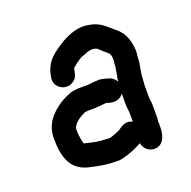

<svg xmlns="http://www.w3.org/2000/svg" viewBox="-99 -627 718 720"><g transform="rotate(-20 259.5 -266.5)"><path d="M247 -316H209L189 -314C173 -312 143 -297 130 -288C94 -264 58 -230 58 -170C58 -93 78 -43 138 -26C172 -18 205 -10 247 -10C258 -9 268 -10 278 -13C307 -20 332 -31 355 -44C358 -25 373 -10 391 -6C432 1 448 -36 448 -74V-92C447 -94 447 -97 448 -101C449 -108 449 -116 449 -124V-163C449 -172 446 -186 446 -195V-238C446 -243 446 -247 447 -252C447 -257 447 -262 448 -267C448 -296 458 -320 458 -348C458 -357 461 -367 460 -380C457 -425 441 -456 412 -477C387 -498 368 -520 327 -526C285 -535 245 -517 218 -502C174 -474 136 -452 127 -390C118 -351 164 -322 197 -345C210 -354 214 -364 217 -380L219 -390C220 -391 220 -391 220 -392C221 -394 222 -395 223 -396C237 -407 254 -422 274 -427C291 -435 311 -441 328 -430C336 -422 348 -411 357 -404C365 -398 369 -390 369 -376V-368C368 -361 367 -355 367 -349V-343L364 -328L362 -314C360 -306 358 -296 358 -288C352 -299 343 -307 332 -311L322 -314C313 -317 303 -319 294 -320C282 -320 259 -318 247 -316ZM358 -160V-129C337 -139 320 -132 305 -121C298 -114 278 -108 268 -104C264 -103 256 -99 249 -101C216 -101 189 -107 162 -114C161 -114 159 -114 157 -115C153 -128 149 -149 149 -168C149 -173 149 -177 150 -181C161 -203 180 -213 202 -224C206 -224 210 -224 214 -225H230C237 -225 244 -225 251 -226C258 -226 267 -227 277 -228C280 -228 284 -229 287 -229H288C289 -229 291 -228 294 -227C320 -218 343 -224 355 -242V-195C355 -186 358 -170 358 -160Z"/></g></svg>

Font: Dictator
Style: Regular
Weight: 500
Version: Version MIL.1277